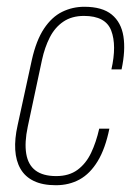

<svg xmlns="http://www.w3.org/2000/svg" viewBox="-20 -541 404 567"><path d="M145 6Q106 6 80 -6.5Q54 -19 40.5 -42.5Q27 -66 25 -98.5Q23 -131 32 -171L74 -364Q87 -422 110 -456.5Q133 -491 163.5 -506Q194 -521 229 -521Q282 -521 310 -498Q338 -475 344.5 -433.5Q351 -392 339 -336H309Q325 -407 308.5 -450.5Q292 -494 228 -494Q192 -494 167 -477Q142 -460 127 -430.5Q112 -401 104 -364L62 -167Q52 -120 57.5 -87Q63 -54 85 -37.5Q107 -21 146 -21Q184 -21 209 -39.5Q234 -58 249 -89.5Q264 -121 273 -161H303Q291 -102 268.5 -65Q246 -28 215 -11Q184 6 145 6Z"/></svg>

Font: Hubot Sans Condensed ExtraLight
Style: Italic
Weight: 200
Width: 3
Italic angle: -12.0243°
Designer: Deni Anggara
Foundry: GitHub, Inc., Subsidiary of Microsoft Corporation
Version: Version 2.000